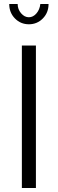

<svg xmlns="http://www.w3.org/2000/svg" viewBox="-20 -937 288 957"><path d="M181 -917H222Q222 -874 193.5 -845Q165 -816 124 -816Q83 -816 54.5 -845Q26 -874 26 -917H68Q68 -891 85 -871Q102 -851 124 -851Q145 -851 161.5 -870Q178 -889 181 -917ZM89 0V-710H159V0Z"/></svg>

Font: Raleway-v4020
Style: Regular
Weight: 400
Designer: Matt McInerney, Pablo Impallari, Rodrigo Fuenzalida
Foundry: Matt McInerney, Pablo Impallari, Rodrigo Fuenzalida
Version: Version 4.020;PS 004.020;hotconv 1.0.88;makeotf.lib2.5.64775